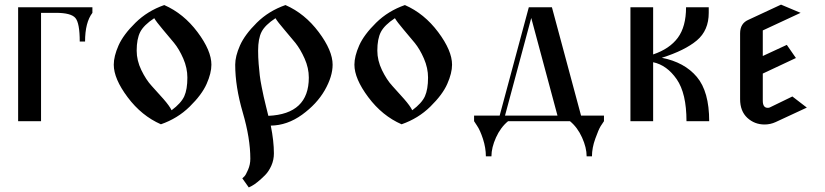

<svg xmlns="http://www.w3.org/2000/svg" viewBox="-20 -532 3622 843"><path d="M160.2 -475.6H225.6C269.9 -475.6 298.3 -468.1 311 -453.1C323.7 -438.2 330.1 -403.6 330.1 -349.6H353.5C353.5 -405.6 364.3 -447.6 385.7 -475.6V-500H59.6V0H160.2Z M733.4 -47.9C727.5 -60.2 715.7 -76.7 697.8 -97.2C679.9 -117.7 662.6 -136.9 646 -154.8C629.4 -172.7 614.3 -195.8 600.6 -224.1C586.9 -252.4 580.1 -280.9 580.1 -309.6C580.1 -344.1 585.3 -371.4 595.7 -391.6C606.1 -411.8 626.6 -432 657.2 -452.1C663.7 -441.1 676.1 -424.8 694.3 -403.3C712.6 -381.8 729.2 -362 744.1 -343.8C759.1 -325.5 772.6 -302.6 784.7 -274.9C796.7 -247.2 802.7 -219.4 802.7 -191.4C802.7 -156.9 798.2 -129.6 789.1 -109.4C779.9 -89.2 761.4 -68.7 733.4 -47.9ZM701.2 -509.8C652.3 -492.8 610.2 -467 574.7 -432.1C539.2 -397.3 514.5 -364.1 500.5 -332.5C486.5 -300.9 479.5 -272.8 479.5 -248C479.5 -207 499.8 -159.3 540.5 -105C581.2 -50.6 629.9 -11.1 686.5 13.7C735.4 -3.3 777.5 -29.1 813 -64C848.5 -98.8 873.2 -132 887.2 -163.6C901.2 -195.1 908.2 -223.3 908.2 -248C908.2 -289.1 887.9 -336.8 847.2 -391.1C806.5 -445.5 757.8 -485 701.2 -509.8Z M1168.9 19.5C1217.1 18.9 1262.9 2.9 1306.2 -28.3C1349.4 -59.6 1382.6 -95.4 1405.8 -135.7C1428.9 -176.1 1440.4 -213.5 1440.4 -248C1440.4 -289.1 1420.1 -336.8 1379.4 -391.1C1338.7 -445.5 1290 -485 1233.4 -509.8C1184.6 -492.8 1142.6 -467 1107.4 -432.1C1072.3 -397.3 1047.7 -364.1 1033.7 -332.5C1019.7 -300.9 1012.7 -272.8 1012.7 -248C1012.7 -183.6 1023.8 -113.6 1045.9 -38.1C1068 37.4 1079.1 105.1 1079.1 165C1079.1 182 1075.8 197.9 1069.3 212.9C1062.8 227.9 1057.6 237.5 1053.7 241.7C1049.8 245.9 1046.5 249 1043.9 251L1072.3 291L1084 285.2C1091.8 281.2 1100.9 275.1 1111.3 266.6C1121.7 258.1 1132.5 248.4 1143.6 237.3C1154.6 226.2 1163.9 212.2 1171.4 195.3C1178.9 178.4 1182.6 160.5 1182.6 141.6C1182.6 105.8 1178.1 65.1 1168.9 19.5ZM1158.2 -23.4C1156.9 -28.6 1153.6 -41.8 1148.4 -63C1143.2 -84.1 1139.6 -99.1 1137.7 -107.9C1135.7 -116.7 1132.8 -130.9 1128.9 -150.4C1125 -169.9 1122.2 -186.7 1120.6 -200.7C1119 -214.7 1117.4 -231.4 1115.7 -251C1114.1 -270.5 1113.3 -290 1113.3 -309.6C1113.3 -344.7 1118.3 -372.2 1128.4 -392.1C1138.5 -411.9 1158.9 -432 1189.5 -452.1C1196 -441.1 1208.5 -424.8 1227.1 -403.3C1245.6 -381.8 1262.2 -362 1276.9 -343.8C1291.5 -325.5 1305 -302.6 1317.4 -274.9C1329.8 -247.2 1335.9 -219.4 1335.9 -191.4C1335.9 -84.6 1276.7 -28.6 1158.2 -23.4Z M1790 -47.9C1784.2 -60.2 1772.3 -76.7 1754.4 -97.2C1736.5 -117.7 1719.2 -136.9 1702.6 -154.8C1686 -172.7 1670.9 -195.8 1657.2 -224.1C1643.6 -252.4 1636.7 -280.9 1636.7 -309.6C1636.7 -344.1 1641.9 -371.4 1652.3 -391.6C1662.8 -411.8 1683.3 -432 1713.9 -452.1C1720.4 -441.1 1732.7 -424.8 1751 -403.3C1769.2 -381.8 1785.8 -362 1800.8 -343.8C1815.8 -325.5 1829.3 -302.6 1841.3 -274.9C1853.4 -247.2 1859.4 -219.4 1859.4 -191.4C1859.4 -156.9 1854.8 -129.6 1845.7 -109.4C1836.6 -89.2 1818 -68.7 1790 -47.9ZM1757.8 -509.8C1709 -492.8 1666.8 -467 1631.3 -432.1C1595.9 -397.3 1571.1 -364.1 1557.1 -332.5C1543.1 -300.9 1536.1 -272.8 1536.1 -248C1536.1 -207 1556.5 -159.3 1597.2 -105C1637.9 -50.6 1686.5 -11.1 1743.2 13.7C1792 -3.3 1834.1 -29.1 1869.6 -64C1905.1 -98.8 1929.9 -132 1943.8 -163.6C1957.8 -195.1 1964.8 -223.3 1964.8 -248C1964.8 -289.1 1944.5 -336.8 1903.8 -391.1C1863.1 -445.5 1814.5 -485 1757.8 -509.8Z M2482.4 0C2504.6 18.2 2522.3 42.2 2535.6 71.8C2549 101.4 2555.7 128.9 2555.7 154.3H2579.1C2579.1 129.6 2584 103.7 2593.8 76.7C2603.5 49.6 2611.3 31.4 2617.2 22C2623 12.5 2627.9 5.2 2631.8 0V-24.4H2531.2L2403.3 -500H2301.8L2173.8 -24.4H2061.5V0L2074.2 19.5C2083.3 32.6 2092.1 52.1 2100.6 78.1C2109 104.2 2113.3 129.6 2113.3 154.3H2137.7C2137.7 128.9 2144.4 101.4 2157.7 71.8C2171.1 42.2 2188.8 18.2 2210.9 0ZM2197.3 -24.4 2312.5 -453.1 2427.7 -24.4Z M2748 -500V0H2847.7V-258.8C2888 -250.3 2922.5 -225.4 2951.2 -184.1C2979.8 -142.7 2994.1 -81.4 2994.1 0H3093.8C3093.8 -86.6 3075.7 -151.4 3039.6 -194.3C3003.4 -237.3 2952.1 -265.3 2885.7 -278.3C2953.5 -299.8 3004.7 -325.2 3039.6 -354.5C3074.4 -383.8 3091.8 -424.2 3091.8 -475.6V-500H2992.2C2992.2 -443.4 2980.1 -398.8 2956.1 -366.2C2932 -333.7 2895.8 -309.2 2847.7 -293V-500Z M3495.1 -475.6 3409.2 -511.7 3266.6 -445.3C3241.9 -434.9 3229.5 -415 3229.5 -385.7V-96.7C3229.5 -61.5 3240.1 -34.2 3261.2 -14.6C3282.4 4.9 3307.6 14.6 3336.9 14.6C3353.8 14.6 3370.1 11.1 3385.7 3.9L3522.5 -59.6L3459 -108.4L3360.4 -60.5C3358.4 -59.2 3355.1 -58.6 3350.6 -58.6C3336.3 -58.6 3329.1 -69 3329.1 -89.8V-209L3474.6 -277.3L3434.6 -335L3329.1 -286.1V-398.4Z"/></svg>

Font: TriodPostnaja
Style: Medium
Weight: 500
Version: 20110805; ttfautohint (v0.96) -l 8 -r 50 -G 200 -x 14 -w "G"